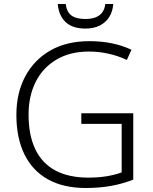

<svg xmlns="http://www.w3.org/2000/svg" viewBox="-20 -931 764 961"><path d="M387 -364H647V-32Q594 -11 535.5 -0.5Q477 10 410 10Q297 10 219.5 -33.5Q142 -77 102 -159Q62 -241 62 -356Q62 -465 106 -548Q150 -631 231.5 -678Q313 -725 428 -725Q486 -725 538.5 -714.5Q591 -704 638 -682L615 -631Q570 -652 522 -662.5Q474 -673 425 -673Q331 -673 263 -633Q195 -593 159 -522Q123 -451 123 -357Q123 -254 157 -183.5Q191 -113 257.5 -77.5Q324 -42 422 -42Q474 -42 515 -49Q556 -56 589 -68V-311H387ZM547 -911Q544 -873 526.5 -845.5Q509 -818 479 -803Q449 -788 407 -788Q343 -788 308.5 -820.5Q274 -853 269 -911H309Q312 -885 323.5 -868Q335 -851 356.5 -843.5Q378 -836 408 -836Q437 -836 458 -844Q479 -852 491.5 -868.5Q504 -885 507 -911Z"/></svg>

Font: Noto Sans Georgian Light
Style: Regular
Weight: 300
Version: Version 2.002